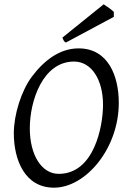

<svg xmlns="http://www.w3.org/2000/svg" viewBox="-20 -854 584 889"><path d="M252 -49C172 -49 118 -137 118 -260C118 -387 178 -569 323 -569C403 -569 457 -486 457 -369C457 -269 416 -49 252 -49ZM344 -630C257 -630 184 -575 126 -497C79 -433 44 -324 44 -237C44 -115 94 15 230 15C376 15 530 -165 530 -378C530 -502 481 -630 344 -630ZM507 -776V-799C501 -805 492 -812 485 -817L460 -834L269 -680C275 -665 276 -662 285 -657Z"/></svg>

Font: Temporarium
Style: Italic
Weight: 400
Italic angle: -7°
Version: Version 1.1